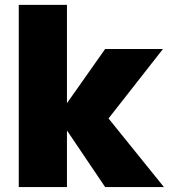

<svg xmlns="http://www.w3.org/2000/svg" viewBox="-20 -760 687 780"><path d="M56.2 0V-740.2H252V-340.8L407.2 -561H642.1L420.9 -278.8L646 0H407.2L252 -230V0Z"/></svg>

Font: Poppins ExtraBold
Style: Regular
Weight: 800
Designer: Ninad Kale (Devanagari), Jonny Pinhorn (Latin)
Foundry: Indian Type Foundry
Version: 4.004